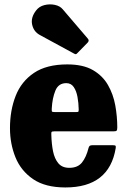

<svg xmlns="http://www.w3.org/2000/svg" viewBox="-20 -828 575 866"><path d="M25 -250Q25 -330 50.5 -395.2Q76 -460.5 133 -499Q190 -537.5 283.5 -537.5Q354.5 -537.5 398.8 -512Q443 -486.5 467 -444.5Q491 -402.5 500 -352.5Q509 -302.5 509 -253Q509 -242 506 -238.8Q503 -235.5 491.5 -235.5H224Q214 -235.5 212.5 -232.5Q211 -229.5 211.5 -220.5Q212.5 -179.5 219.2 -145.8Q226 -112 243.2 -91.5Q260.5 -71 292.5 -71Q330.5 -71 349.8 -95Q369 -119 379.5 -161Q381 -167 384.5 -170Q388 -173 396.5 -173H489Q499 -173 501 -170.8Q503 -168.5 502 -160.5Q473 17.5 275 17.5Q184 17.5 129 -20.2Q74 -58 49.5 -119Q25 -180 25 -250ZM227 -322.5H321.5Q331.5 -322.5 333.2 -324Q335 -325.5 335 -334.5Q334.5 -363.5 329.5 -390.8Q324.5 -418 312.5 -435.5Q300.5 -453 279 -453Q243.5 -453 229.8 -419.2Q216 -385.5 213.5 -339Q213 -329 214 -325.8Q215 -322.5 227 -322.5ZM314.5 -586 160 -670Q132 -685 125 -717Q118 -749 143 -781Q156.5 -799 180.2 -805Q204 -811 227.5 -806Q251 -801 263.5 -785.5L375.5 -654.5Q384 -645.5 376 -636.5L329.5 -589Q325.5 -584.5 322.8 -583.8Q320 -583 314.5 -586Z"/></svg>

Font: Besley* Narrow Heavy
Style: Regular
Weight: 800
Width: 4
Designer: Owen Earl
Foundry: indestructible type*
Version: Version 3.000; ttfautohint (v1.8.3)